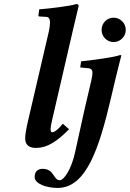

<svg xmlns="http://www.w3.org/2000/svg" viewBox="-20 -718 639 945"><path d="M342 -583 367 -688C367 -695 364 -698 355 -698C328 -688 214 -675 173 -672L169 -642C169 -639 170 -637 174 -637L205 -635C218 -635 226 -629 226 -607C226 -596 224.1 -578.8 219 -557L117 -119C109.8 -88 104 -56 104 -39C104 -21 107 10 158 10C210 10 258 -19 320 -82L289 -109C268 -82 248 -67 237 -67C232 -67 229 -71 229 -83C229 -92 231.6 -105.9 236 -125ZM480 -571C480 -538 506 -511 539 -511C572 -511 599 -538 599 -571C599 -604 572 -631 539 -631C506 -631 480 -604 480 -571ZM547.3 -325.3C559.3 -376 577 -444 577 -444C577 -446.6 575 -447 571 -447C540 -436 451 -424 379 -416L375 -386L417 -382C426 -380.7 435.1 -376 435.1 -359.5C435.1 -350.4 433.1 -337.7 429 -320L396 -179L349 34C331 115 295 169 274 169C242.5 169 247.2 113 190 113C174.6 113 150.5 119 150.5 152.9C150.5 187 209 207 264 207C407 207 469.7 3.9 526 -235Z"/></svg>

Font: Linux Libertine O
Style: Bold Italic
Weight: 700
Italic angle: -11.5°
Designer: Philipp H. Poll
Foundry: Philipp H. Poll
Version: Version 4.1.0